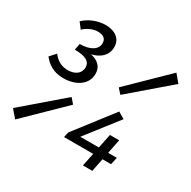

<svg xmlns="http://www.w3.org/2000/svg" viewBox="-176 -794 935 938"><g transform="rotate(30 291.5 -325.0)"><path d="M110 -321C179 -321 237 -356 237 -418C237 -461 207 -484 164 -491L161 -488C216 -498 251 -530 251 -577C251 -625 213 -650 161 -650C116 -650 70 -630 41 -602L66 -569C90 -591 118 -603 144 -603C174 -603 192 -591 192 -565C192 -530 157 -506 97 -506L90 -470C151 -470 179 -454 179 -421C179 -385 148 -366 110 -366C72 -366 47 -382 25 -410L-5 -377C19 -347 53 -321 110 -321ZM8 -29 217 -233 192 -262 -29 -72 8 -29ZM393 -390 612 -578 576 -621 368 -418 393 -390ZM407 0H460L499 -195H447L407 0ZM258 -74H523L532 -115H326L466 -295L429 -317L264 -103L258 -74Z"/></g></svg>

Font: Source Code Variable
Style: Italic
Weight: 400
Italic angle: -11°
Monospace: yes
Designer: Paul D. Hunt, Teo Tuominen
Foundry: Adobe Systems Incorporated
Version: Version 1.005;PS 1.0;hotconv 16.6.54;makeotf.lib2.5.65590